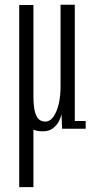

<svg xmlns="http://www.w3.org/2000/svg" viewBox="-20 -543 392 810"><path d="M161 11Q150.5 11 140.5 9.5Q130.5 8 121 4V246.5H61V-522H121V-138.5Q121 -93.5 127.8 -70Q134.5 -46.5 145.8 -38.2Q157 -30 170.5 -30Q191 -30 205.5 -50.8Q220 -71.5 227.8 -104.8Q235.5 -138 235.5 -175.5V-523H295.5V-32.5H341.5V0H242L239.5 -62Q237 -47.5 228 -30.5Q219 -13.5 202.5 -1.2Q186 11 161 11Z"/></svg>

Font: Imbue 10pt Light
Style: Regular
Weight: 300
Designer: Tyler Finck
Foundry: Etcetera Type Company
Version: Version 1.102; ttfautohint (v1.8.3)